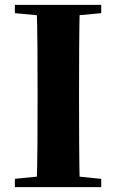

<svg xmlns="http://www.w3.org/2000/svg" viewBox="-20 -767 477 787"><path d="M41 0V-34L202 -50H233L395 -34V0ZM130 0Q133 -86 133.5 -174Q134 -262 134 -351V-395Q134 -484 133.5 -571.5Q133 -659 130 -747H307Q305 -661 304.5 -572.5Q304 -484 304 -395V-352Q304 -264 304.5 -176Q305 -88 307 0ZM41 -713V-747H395V-713L233 -698H202Z"/></svg>

Font: Noto Serif TC ExtraLight Black
Style: Regular
Weight: 900
Version: Version 2.003-H1;hotconv 1.1.1;makeotfexe 2.6.0